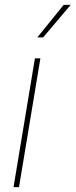

<svg xmlns="http://www.w3.org/2000/svg" viewBox="-20 -769 311 789"><path d="M35.6 0 123.5 -529.3H146L58.1 0ZM133.3 -615.2 241.7 -749H270.5L157.2 -615.2Z"/></svg>

Font: Inter 24pt Thin
Style: Italic
Weight: 250
Italic angle: -9.3988°
Version: Version 4.001;git-66647c0bb